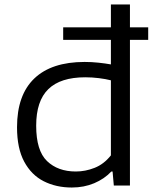

<svg xmlns="http://www.w3.org/2000/svg" viewBox="-20 -828 688 857"><path d="M300.5 9Q230.5 9 175.2 -19Q120 -47 88 -106.5Q56 -166 56 -260Q56 -404 133.2 -477.8Q210.5 -551.5 357.5 -551.5Q389.5 -551.5 419.8 -548.2Q450 -545 475 -540.5V-650H262V-706H475V-808H560V-706H641.5V-650H560V0H488L482.5 -62.5H477Q446 -29.5 400.5 -10.2Q355 9 300.5 9ZM318.5 -62.5Q361 -62.5 402.2 -78.8Q443.5 -95 475 -134.5V-469.5Q451.5 -475.5 421.5 -479.2Q391.5 -483 360.5 -483Q250 -483 195.8 -430.2Q141.5 -377.5 141.5 -267Q141.5 -155.5 190 -109Q238.5 -62.5 318.5 -62.5Z"/></svg>

Font: Encode Sans Expanded Expanded
Style: Regular
Weight: 400
Width: 7
Designer: Multiple Designers
Foundry: Impallari Type
Version: Version 3.000; ttfautohint (v1.8.3) -l 8 -r 50 -G 200 -x 14 